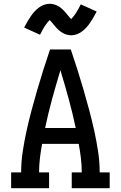

<svg xmlns="http://www.w3.org/2000/svg" viewBox="-20 -997 640 1017"><path d="M39 0V-84H92Q92 -140 100.5 -195.5Q109 -251 121 -305.5Q133 -360 147.5 -414Q162 -468 177.5 -521.5Q193 -575 210 -628.5Q227 -682 245 -735H355Q373 -682 390 -628.5Q407 -575 422.5 -521.5Q438 -468 452.5 -414Q467 -360 479 -305.5Q491 -251 499.5 -195.5Q508 -140 508 -84H561V0H360V-84H413Q413 -122 408.5 -159.5Q404 -197 397 -235H203Q196 -197 191.5 -159.5Q187 -122 187 -84H240V0ZM219 -319H381Q365 -396 344 -472.5Q323 -549 300 -625Q277 -549 256 -472.5Q235 -396 219 -319ZM357 -810Q350 -810 342.5 -811.5Q335 -813 328.5 -815Q322 -817 315 -821Q308 -825 302.5 -828.5Q297 -832 291 -837.5Q285 -843 280 -848.5Q275 -854 271 -858.5Q267 -863 261.5 -870Q256 -877 251 -882.5Q246 -888 243 -891Q231 -879 219 -861Q207 -843 192 -813L108 -851Q117 -869 126 -884Q135 -899 143.5 -911.5Q152 -924 161.5 -934.5Q171 -945 183.5 -955Q196 -965 211.5 -971Q227 -977 243 -977Q249 -977 255 -976Q261 -975 267 -973.5Q273 -972 278.5 -969.5Q284 -967 289.5 -964Q295 -961 299.5 -957.5Q304 -954 309 -949.5Q314 -945 318.5 -940.5Q323 -936 326.5 -931.5Q330 -927 333.5 -923Q337 -919 341 -914Q345 -909 349.5 -904Q354 -899 357 -896Q369 -908 381 -926Q393 -944 408 -974L492 -936Q483 -918 474 -903Q465 -888 456.5 -875.5Q448 -863 438.5 -852.5Q429 -842 416.5 -832Q404 -822 388.5 -816Q373 -810 357 -810Z"/></svg>

Font: Iosevka Curly Slab MdEx
Style: Regular
Weight: 500
Width: 7
Monospace: yes
Designer: Belleve Invis
Foundry: Belleve Invis
Version: Version 11.1.0; ttfautohint (v1.8.3)